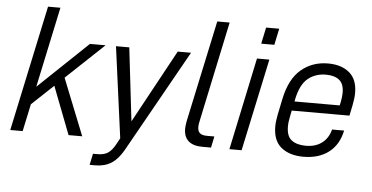

<svg xmlns="http://www.w3.org/2000/svg" viewBox="-55 -794 2033 1050"><g transform="rotate(5 962.0 -269.0)"><path d="M292 -311 416 0H341L240 -262L121 -150L89 0H21L168 -690H236L142 -248L414 -507H500Z M969 -507 654 55Q625 106 588.5 129Q552 152 500 152H470L483 90H507Q544 90 565.5 75.5Q587 61 606 26L624 -7L557 -507H630L677 -105L896 -507Z M973 -90Q973 -106 978 -133L1097 -690H1165L1048 -137Q1044 -121 1044 -106Q1044 -83 1056.5 -72.5Q1069 -62 1095 -62H1136L1123 0H1075Q1025 0 999 -23Q973 -46 973 -90Z M1331 -507H1399L1291 0H1224ZM1366 -680H1438L1419 -590H1347Z M1882 -366Q1882 -338 1874 -298L1862 -240H1545L1539 -209Q1532 -178 1532 -151Q1532 -98 1560.5 -76.5Q1589 -55 1639 -55Q1691 -55 1726 -81Q1761 -107 1774 -156H1840Q1824 -78 1769.5 -36Q1715 6 1630 6Q1554 6 1508.5 -31Q1463 -68 1463 -146Q1463 -173 1471 -213L1489 -300Q1512 -410 1573.5 -462Q1635 -514 1721 -514Q1794 -514 1838 -477.5Q1882 -441 1882 -366ZM1814 -361Q1814 -410 1788 -431Q1762 -452 1715 -452Q1657 -452 1616 -418.5Q1575 -385 1558 -302L1556 -291H1804L1808 -309Q1814 -339 1814 -361Z"/></g></svg>

Font: D-DIN
Style: DIN-Italic
Weight: 400
Italic angle: -12°
Designer: Charles Nix
Foundry: Datto Inc.
Version: Version 1.00